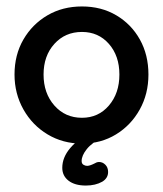

<svg xmlns="http://www.w3.org/2000/svg" viewBox="-20 -435 505 595"><path d="M234 10Q175 10 127.5 -18.5Q80 -47 52.5 -96Q25 -145 25 -204Q25 -265 52.5 -312.5Q80 -360 127 -387.5Q174 -415 234 -415Q294 -415 340.5 -387.5Q387 -360 413.5 -312.5Q440 -265 440 -204Q440 -144 413 -95.5Q386 -47 339.5 -18.5Q293 10 234 10ZM234 -70Q285 -70 317.5 -108Q350 -146 350 -204Q350 -262 317.5 -299Q285 -336 234 -336Q182 -336 148.5 -299Q115 -262 115 -204Q115 -146 148.5 -108Q182 -70 234 -70ZM246 140Q212 140 192.5 125Q173 110 173 85Q173 53 197.5 24Q222 -5 258 -20L299 -10Q265 7 249 27Q233 47 233 64Q233 72 238.5 75.5Q244 79 250 79Q258 79 272 72Q275 70 279 68.5Q283 67 287 67Q298 67 306.5 75.5Q315 84 315 98Q315 117 297 128Q276 140 246 140Z"/></svg>

Font: Dongle
Style: Bold
Weight: 700
Designer: Yanghee Ryu
Foundry: Yanghee Ryu
Version: Version 2.000